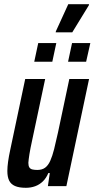

<svg xmlns="http://www.w3.org/2000/svg" viewBox="-20 -886 450 914"><path d="M103 8Q71 8 51.5 -0.5Q32 -9 23.5 -26.5Q15 -44 15 -72Q15 -91 18.5 -116.5Q22 -142 29 -174L100 -510H195L133 -218Q124 -177 120 -151.5Q116 -126 115 -111Q115 -97 119.5 -89.5Q124 -82 133.5 -79.5Q143 -77 158 -77Q180 -77 194.5 -87.5Q209 -98 219 -120Q229 -142 237.5 -175.5Q246 -209 256 -255L310 -510H404L296 0H208L217 -62H210Q200 -38 184 -22.5Q168 -7 147.5 0.5Q127 8 103 8ZM304 -592 323 -681H410L390 -592ZM143 -592 162 -681H248L229 -592ZM245 -732 246 -737 305 -866H404L403 -861L324 -732Z"/></svg>

Font: Saira ExtraCondensed SemiBold
Style: Italic
Weight: 600
Width: 2
Italic angle: -12°
Designer: Hector Gatti with collaboration of the Omnibus-Type team
Foundry: Omnibus-Type
Version: Version 1.101